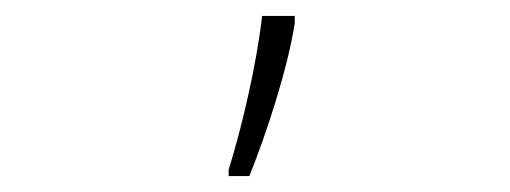

<svg xmlns="http://www.w3.org/2000/svg" viewBox="-20 -827 640 241"><path d="M267 -614V-606H293C314 -658 341 -740 350 -798V-807H309C302 -745 283 -665 267 -614Z"/></svg>

Font: Noto Sans Mono ExtraLight
Style: Regular
Weight: 200
Designer: Monotype Design Team
Foundry: Monotype Imaging Inc.
Version: Version 2.014